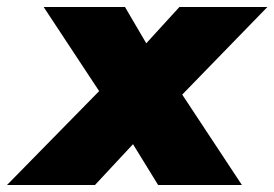

<svg xmlns="http://www.w3.org/2000/svg" viewBox="-105 -530 786 550"><path d="M0 0ZM-85 0 179 -269 20 -510H253L314 -406L409 -510H661L417 -259L588 0H348L276 -117L167 0Z"/></svg>

Font: Winston Black
Style: Italic
Weight: 900
Italic angle: -9°
Designer: Original fonts by Vernon Adams / Changes by Cristiano Sobral
Foundry: VOriginal fonts by Vernon Adams / Changes by Cristiano Sobral
Version: Version 2.503;July 17, 2020;FontCreator 13.0.0.2655 64-bit